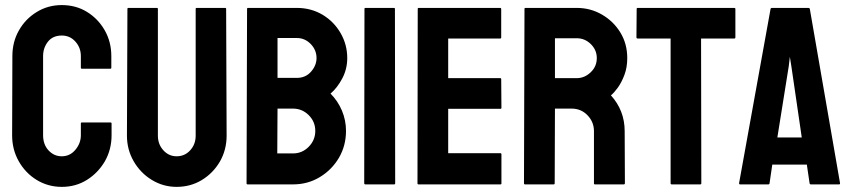

<svg xmlns="http://www.w3.org/2000/svg" viewBox="-20 -727 3355 757"><path d="M223.6 9.8Q169.4 9.8 124.5 -17.6Q80.1 -44.9 54 -91.1Q27.8 -137.2 27.8 -193.8L28.8 -505.9Q28.8 -561.5 54.2 -606.4Q79.6 -651.9 124.3 -679.4Q168.9 -707 223.6 -707Q279.3 -707 322.8 -680.2Q366.7 -653.3 392.8 -607.7Q418.9 -562 418.9 -505.9V-460Q418.9 -456.1 415 -456.1H302.7Q298.8 -456.1 298.8 -460V-505.9Q298.8 -539.1 277.3 -563Q255.9 -586.9 223.6 -586.9Q188 -586.9 168.9 -562.5Q149.9 -538.1 149.9 -505.9V-193.8Q149.9 -157.2 171.4 -134Q192.9 -110.8 223.6 -110.8Q255.9 -110.8 277.3 -136.5Q298.8 -162.1 298.8 -193.8V-240.2Q298.8 -244.1 302.7 -244.1H416Q419.9 -244.1 419.9 -240.2V-193.8Q419.9 -137.7 393.6 -91.3Q366.7 -45.4 322.8 -17.8Q278.8 9.8 223.6 9.8Z M676.3 9.8Q623.5 9.8 578.6 -17.6Q533.7 -44.9 507.1 -91.1Q480.5 -137.2 480.5 -191.9L482.4 -691.9Q482.4 -695.8 486.3 -695.8H598.6Q602.5 -695.8 602.5 -691.9V-191.9Q602.5 -158.2 624 -134.5Q645.5 -110.8 676.3 -110.8Q708.5 -110.8 730 -134.5Q751.5 -158.2 751.5 -191.9V-691.9Q751.5 -695.8 755.4 -695.8H867.7Q871.6 -695.8 871.6 -691.9L873.5 -191.9Q873.5 -136.7 847.2 -90.3Q820.3 -44.4 775.9 -17.3Q731.4 9.8 676.3 9.8Z M1135.3 0H956.1Q952.1 0 952.1 -4.9L954.1 -691.9Q954.1 -695.8 958 -695.8H1150.4Q1206.5 -695.8 1252.4 -668.5Q1297.4 -641.1 1323.2 -595.9Q1349.1 -550.8 1349.1 -498Q1349.1 -455.1 1329.6 -418Q1310.1 -380.9 1283.2 -357.9Q1312 -329.1 1328.1 -291Q1344.2 -252.9 1344.2 -210.9Q1344.2 -152.8 1316.4 -105Q1288.1 -57.1 1240.7 -28.6Q1193.4 0 1135.3 0ZM1150.4 -577.1H1074.2V-419.9H1150.4Q1185.1 -419.9 1206.5 -444.6Q1228 -469.2 1228 -498Q1228 -529.8 1205.1 -553.5Q1182.1 -577.1 1150.4 -577.1ZM1135.3 -298.8H1074.2L1073.2 -122.1H1135.3Q1171.4 -122.1 1197.3 -148.4Q1223.1 -174.8 1223.1 -210.9Q1223.1 -247.1 1197.3 -272.9Q1171.4 -298.8 1135.3 -298.8Z M1534.2 0H1420.9Q1416 0 1416 -4.9L1417 -691.9Q1417 -695.8 1420.9 -695.8H1533.2Q1537.1 -695.8 1537.1 -691.9L1538.1 -4.9Q1538.1 0 1534.2 0Z M1953.1 0H1629.9Q1626 0 1626 -4.9L1627 -691.9Q1627 -695.8 1630.9 -695.8H1952.1Q1956.1 -695.8 1956.1 -690.9V-579.1Q1956.1 -575.2 1952.1 -575.2H1747.1V-418.9H1952.1Q1956.1 -418.9 1956.1 -415L1957 -301.8Q1957 -297.9 1953.1 -297.9H1747.1V-123H1953.1Q1957 -123 1957 -118.2V-3.9Q1957 0 1953.1 0Z M2163.1 0H2049.8Q2045.9 0 2045.9 -4.9L2047.9 -691.9Q2047.9 -695.8 2051.8 -695.8H2253.9Q2308.1 -695.8 2353.5 -669.4Q2398.9 -643.1 2426 -598.6Q2453.1 -554.2 2453.1 -498Q2453.1 -461.4 2441.9 -431.6Q2430.7 -401.9 2415.8 -381.3Q2400.9 -360.8 2388.7 -351.1Q2442.9 -291 2442.9 -210L2443.8 -4.9Q2443.8 0 2439 0H2325.7Q2321.8 0 2321.8 -2.9V-210Q2321.8 -246.1 2296.4 -272.5Q2271 -298.8 2233.9 -298.8H2168L2167 -4.9Q2167 0 2163.1 0ZM2253.9 -576.2H2168V-418.9H2253.9Q2284.7 -418.9 2308.8 -441.9Q2333 -464.8 2333 -498Q2333 -529.8 2309.6 -553Q2286.1 -576.2 2253.9 -576.2Z M2741.2 0H2628.4Q2624 0 2624 -4.9V-575.2H2494.1Q2489.3 -575.2 2489.3 -580.1L2490.2 -691.9Q2490.2 -695.8 2494.1 -695.8H2874Q2879.4 -695.8 2879.4 -691.9V-580.1Q2879.4 -575.2 2875.5 -575.2H2744.1L2745.1 -4.9Q2745.1 0 2741.2 0Z M2894 -4.9 3018.1 -691.9Q3019 -695.8 3022.9 -695.8H3168Q3171.9 -695.8 3172.9 -691.9L3292 -4.9Q3292.5 0 3288.1 0H3177.2Q3172.4 0 3171.9 -4.9L3161.1 -78.1H3024.9L3014.2 -4.9Q3013.7 0 3009.3 0H2897.9Q2894 0 2894 -4.9ZM3089.8 -465.8 3044.9 -185.1H3141.1L3100.1 -465.8L3094.2 -502.9Z"/></svg>

Font: Koulen
Style: Regular
Weight: 400
Designer: Danh Hong
Version: Version 8.00;December 21, 2023;FontCreator 13.0.0.2620 64-bi